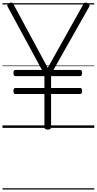

<svg xmlns="http://www.w3.org/2000/svg" viewBox="-20 -1036 784 1556"><path d="M367 14Q340 14 340 -5V-274H105Q98 -274 93.5 -279.5Q89 -285 89 -298Q89 -312 93.5 -317.5Q98 -323 105 -323H340V-419H105Q98 -419 93.5 -425Q89 -431 89 -444Q89 -458 93.5 -463.5Q98 -469 105 -469H320L42 -982Q37 -992 40.5 -998.5Q44 -1005 56 -1011Q69 -1017 76 -1015Q83 -1013 90 -1000L367 -486L654 -999Q662 -1013 669.5 -1015Q677 -1017 688 -1011Q701 -1005 704.5 -998.5Q708 -992 703 -982L413 -469H628Q637 -469 641 -464Q645 -459 645 -445Q645 -431 641 -425Q637 -419 628 -419H394V-323H628Q637 -323 641 -318Q645 -313 645 -299Q645 -286 641 -280Q637 -274 628 -274H394V-5Q394 14 367 14ZM0 490H744V500H0ZM0 -20H744V0H0ZM0 -505H744V-500H0ZM0 -1010H744V-1000H0Z"/></svg>

Font: Playwrite ES Deco Guides
Style: Regular
Weight: 400
Designer: Veronika Burian, José Scaglione
Foundry: TypeTogether
Version: Version 1.003